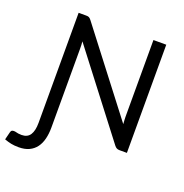

<svg xmlns="http://www.w3.org/2000/svg" viewBox="-226 -856 1146 1195"><g transform="rotate(20 347.0 -259.0)"><path d="M672 -716.5V0H623.5Q612 0 604.2 -4Q596.5 -8 589 -17.5L174.5 -557.5Q175.5 -545 176 -533Q176.5 -521 176.5 -510.5V13Q176.5 54 168 88Q159.5 122 141.5 146.2Q123.5 170.5 95 184Q66.5 197.5 26.5 197.5Q-2.5 197.5 -24.2 193Q-46 188.5 -69 180L-56.5 130Q-53 116 -44.2 113.8Q-35.5 111.5 -25.5 113.5Q-16 116.5 -4.8 118Q6.5 119.5 17 119.5Q56 119.5 73.8 92Q91.5 64.5 91.5 13V-716.5H141.5Q148 -716.5 152.5 -715.8Q157 -715 160.5 -713.2Q164 -711.5 167.5 -708.2Q171 -705 175 -700L589.5 -160.5Q588.5 -173.5 587.8 -185.8Q587 -198 587 -209V-716.5Z"/></g></svg>

Font: Lato
Style: Regular
Weight: 400
Designer: Lukasz Dziedzic with Adam Twardoch and Botio Nikoltchev
Foundry: tyPoland Lukasz Dziedzic
Version: Version 2.015; 2015-08-06; http://www.latofonts.com/